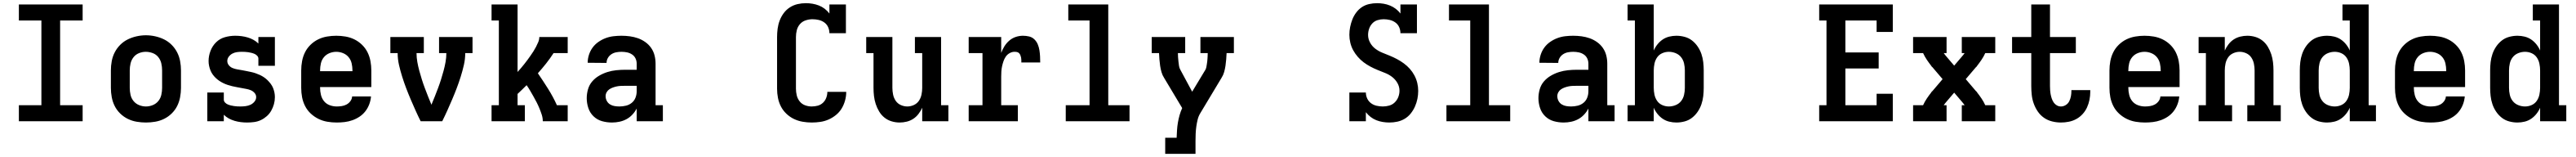

<svg xmlns="http://www.w3.org/2000/svg" viewBox="-20 -763 16240 988"><path d="M99 0V-101H241V-634H99V-735H501V-634H359V-101H501V0Z M900 8Q871 8 841.5 3Q812 -2 785.5 -15Q759 -28 737.5 -49Q716 -70 703 -96Q690 -122 684.5 -151.5Q679 -181 679 -210V-320Q679 -349 684.5 -378.5Q690 -408 703.5 -434Q717 -460 738 -481Q759 -502 785.5 -515Q812 -528 841.5 -534.5Q871 -541 900 -541Q929 -541 958.5 -534.5Q988 -528 1014.5 -515Q1041 -502 1062 -481Q1083 -460 1096.5 -434Q1110 -408 1115.5 -378.5Q1121 -349 1121 -320V-210Q1121 -181 1115.5 -151.5Q1110 -122 1097 -96Q1084 -70 1062.5 -49Q1041 -28 1014.5 -15Q988 -2 958.5 3Q929 8 900 8ZM900 -93Q922 -93 943 -101.5Q964 -110 978 -127Q992 -144 997 -166Q1002 -188 1002 -210V-320Q1002 -342 997 -364Q992 -386 978 -403.5Q964 -421 942.5 -429Q921 -437 899 -437Q877 -437 856 -428.5Q835 -420 821.5 -402.5Q808 -385 803 -363.5Q798 -342 798 -320V-210Q798 -188 803 -166Q808 -144 822 -127Q836 -110 857 -101.5Q878 -93 900 -93Z M1538 8Q1518 8 1498 5.5Q1478 3 1459 -2.5Q1440 -8 1422.5 -17.5Q1405 -27 1391 -41V0H1287V-181H1391V-136Q1391 -126 1398.5 -118Q1406 -110 1415.5 -106Q1425 -102 1435 -99.5Q1445 -97 1455.5 -95.5Q1466 -94 1476 -93.5Q1486 -93 1496 -93Q1512 -93 1528 -95Q1544 -97 1558.5 -103.5Q1573 -110 1584 -123Q1595 -136 1595 -152Q1595 -167 1584.5 -178.5Q1574 -190 1560.5 -195.5Q1547 -201 1532.5 -203.5Q1518 -206 1503 -209Q1488 -212 1473.5 -214.5Q1459 -217 1444.5 -220.5Q1430 -224 1416 -228.5Q1402 -233 1388.5 -239.5Q1375 -246 1363 -254Q1351 -262 1340 -272.5Q1329 -283 1320.5 -295Q1312 -307 1306.5 -321Q1301 -335 1298 -349.5Q1295 -364 1295 -379Q1295 -411 1307 -442.5Q1319 -474 1342.5 -497Q1366 -520 1398 -529Q1430 -538 1463 -538Q1483 -538 1502.5 -535.5Q1522 -533 1541 -527.5Q1560 -522 1577.5 -512.5Q1595 -503 1609 -489V-530H1713V-349H1609V-394Q1609 -404 1601.5 -412Q1594 -420 1584.5 -424Q1575 -428 1565 -430.5Q1555 -433 1545 -434.5Q1535 -436 1524.5 -436.5Q1514 -437 1504 -437Q1489 -437 1474 -435Q1459 -433 1445.5 -426Q1432 -419 1422.5 -406.5Q1413 -394 1413 -379Q1413 -364 1423 -352Q1433 -340 1447 -334.5Q1461 -329 1475.5 -326.5Q1490 -324 1504.5 -321.5Q1519 -319 1533.5 -316Q1548 -313 1562.5 -310Q1577 -307 1591.5 -302Q1606 -297 1619 -291Q1632 -285 1644.5 -276.5Q1657 -268 1667.5 -257.5Q1678 -247 1687 -235Q1696 -223 1701.5 -209.5Q1707 -196 1710 -181.5Q1713 -167 1713 -152Q1713 -129 1707 -107.5Q1701 -86 1690 -66.5Q1679 -47 1662 -32Q1645 -17 1625 -7.5Q1605 2 1582.5 5Q1560 8 1538 8Z M2103 8Q2073 8 2043.5 3Q2014 -2 1987.5 -15Q1961 -28 1939 -48.5Q1917 -69 1903.5 -95.5Q1890 -122 1884.5 -151Q1879 -180 1879 -210V-320Q1879 -349 1884.5 -378.5Q1890 -408 1903 -434Q1916 -460 1937.5 -481Q1959 -502 1985.5 -515Q2012 -528 2041.5 -533Q2071 -538 2100 -538Q2129 -538 2158.5 -533Q2188 -528 2214.5 -515Q2241 -502 2262.5 -481Q2284 -460 2297 -434Q2310 -408 2315.5 -378.5Q2321 -349 2321 -320V-215H1998V-210Q1998 -188 2003.5 -165.5Q2009 -143 2023 -126Q2037 -109 2058.5 -101Q2080 -93 2103 -93Q2119 -93 2135 -95.5Q2151 -98 2165 -105.5Q2179 -113 2189 -126.5Q2199 -140 2200 -156H2319Q2317 -131 2308 -107Q2299 -83 2283.5 -63Q2268 -43 2247 -29Q2226 -15 2202 -6.5Q2178 2 2153 5Q2128 8 2103 8ZM1998 -315H2202V-320Q2202 -342 2197 -364Q2192 -386 2178 -403Q2164 -420 2143 -428.5Q2122 -437 2100 -437Q2078 -437 2057 -428.5Q2036 -420 2022 -403Q2008 -386 2003 -364Q1998 -342 1998 -320Z M2632 0Q2615 -34 2599.5 -68.5Q2584 -103 2569 -138Q2554 -173 2540.5 -208.5Q2527 -244 2515.5 -280.5Q2504 -317 2495.5 -354Q2487 -391 2487 -429H2441V-530H2652V-429H2606Q2606 -401 2611 -373Q2616 -345 2623.5 -317.5Q2631 -290 2639.5 -263Q2648 -236 2658 -209.5Q2668 -183 2678.5 -156.5Q2689 -130 2700 -104Q2711 -130 2721.5 -156.5Q2732 -183 2742 -209.5Q2752 -236 2760.5 -263Q2769 -290 2776.5 -317.5Q2784 -345 2789 -373Q2794 -401 2794 -429H2748V-530H2959V-429H2913Q2913 -391 2904.5 -354Q2896 -317 2884.5 -280.5Q2873 -244 2859.5 -208.5Q2846 -173 2831 -138Q2816 -103 2800.5 -68.5Q2785 -34 2768 0Z M3079 0V-101H3125V-634H3079V-735H3243V-310Q3254 -322 3264.5 -334.5Q3275 -347 3285.5 -360Q3296 -373 3305.5 -386Q3315 -399 3324.5 -412.5Q3334 -426 3343 -440Q3352 -454 3359.5 -468.5Q3367 -483 3373.5 -498.5Q3380 -514 3380 -530H3559V-429H3470Q3448 -395 3423 -363.5Q3398 -332 3371 -302Q3404 -254 3435.5 -204Q3467 -154 3491 -101H3559V0H3402Q3402 -21 3395.5 -41Q3389 -61 3381 -80.5Q3373 -100 3363.5 -118.5Q3354 -137 3343.5 -155.5Q3333 -174 3322.5 -192Q3312 -210 3300 -227Q3286 -213 3272 -199.5Q3258 -186 3243 -172V-101H3289V0Z M3838 8Q3806 8 3775.5 -0.5Q3745 -9 3722 -31Q3699 -53 3689 -83.5Q3679 -114 3679 -145Q3679 -173 3687 -201Q3695 -229 3713.5 -250.5Q3732 -272 3757 -286.5Q3782 -301 3809 -309.5Q3836 -318 3864.5 -321Q3893 -324 3921 -324H3994V-362Q3994 -380 3986.5 -395.5Q3979 -411 3964.5 -420.5Q3950 -430 3933 -433.5Q3916 -437 3898 -437Q3882 -437 3865.5 -434Q3849 -431 3835 -422Q3821 -413 3812.5 -398.5Q3804 -384 3804 -367Q3804 -367 3804 -367Q3804 -367 3804 -367L3685 -368Q3685 -368 3685 -368Q3685 -368 3685 -368Q3685 -393 3693 -418Q3701 -443 3716 -463.5Q3731 -484 3752.5 -499Q3774 -514 3798 -523Q3822 -532 3847.5 -535Q3873 -538 3898 -538Q3925 -538 3951 -534.5Q3977 -531 4001.5 -522.5Q4026 -514 4048 -498.5Q4070 -483 4085 -461.5Q4100 -440 4106.5 -414.5Q4113 -389 4113 -362V-101H4159V0H3994V-80Q3983 -59 3966.5 -41.5Q3950 -24 3929.5 -13Q3909 -2 3885.5 3Q3862 8 3838 8ZM3885 -93Q3906 -93 3926.5 -98Q3947 -103 3963 -116Q3979 -129 3986.5 -148.5Q3994 -168 3994 -189V-223H3921Q3908 -223 3895 -222.5Q3882 -222 3869.5 -219.5Q3857 -217 3844.5 -212.5Q3832 -208 3821.5 -201Q3811 -194 3804.5 -182.5Q3798 -171 3798 -158Q3798 -142 3805.5 -128Q3813 -114 3826 -106Q3839 -98 3854.5 -95.5Q3870 -93 3885 -93Z M5097 8Q5069 8 5040 3Q5011 -2 4985 -14.5Q4959 -27 4937.5 -47.5Q4916 -68 4903 -93.5Q4890 -119 4884.5 -147.5Q4879 -176 4879 -205V-530Q4879 -556 4882.5 -582.5Q4886 -609 4895.5 -634Q4905 -659 4921 -680.5Q4937 -702 4959.5 -716.5Q4982 -731 5008 -737Q5034 -743 5061 -743Q5082 -743 5102.5 -739.5Q5123 -736 5142.5 -728.5Q5162 -721 5179 -708Q5196 -695 5209 -678V-735H5313V-554H5209Q5209 -574 5201 -592Q5193 -610 5177 -621.5Q5161 -633 5141.5 -637.5Q5122 -642 5102 -642Q5081 -642 5059.5 -635Q5038 -628 5023.5 -611.5Q5009 -595 5003.5 -573.5Q4998 -552 4998 -530V-205Q4998 -184 5003 -163Q5008 -142 5021.5 -125Q5035 -108 5055.5 -100.5Q5076 -93 5097 -93Q5117 -93 5135.5 -98Q5154 -103 5168 -116Q5182 -129 5189 -147.5Q5196 -166 5196 -185Q5196 -185 5196 -185Q5196 -185 5196 -185H5315Q5315 -185 5315 -184.5Q5315 -184 5315 -184Q5315 -157 5307.5 -130Q5300 -103 5286 -80Q5272 -57 5250.5 -39.5Q5229 -22 5204 -11Q5179 0 5152 4Q5125 8 5097 8Z M5652 8Q5626 8 5601 0.5Q5576 -7 5556 -23Q5536 -39 5522.5 -61.5Q5509 -84 5501 -108.5Q5493 -133 5490 -158.5Q5487 -184 5487 -210V-429H5441V-530H5606V-210Q5606 -189 5610.5 -167.5Q5615 -146 5627 -128.5Q5639 -111 5659 -102Q5679 -93 5700 -93Q5721 -93 5741 -102Q5761 -111 5773 -128.5Q5785 -146 5789.5 -167.5Q5794 -189 5794 -210V-429H5748V-530H5913V-101H5959V0H5794V-85Q5785 -65 5771 -46.5Q5757 -28 5738 -15.5Q5719 -3 5696.5 2.5Q5674 8 5652 8Z M6087 0V-101H6174V-429H6087V-530H6292V-430Q6300 -452 6312.5 -472Q6325 -492 6343 -507.5Q6361 -523 6383.5 -530.5Q6406 -538 6429 -538Q6449 -538 6468 -533.5Q6487 -529 6501 -515.5Q6515 -502 6522.5 -484Q6530 -466 6533 -447Q6536 -428 6537 -408.5Q6538 -389 6538 -370H6419Q6419 -378 6419 -385.5Q6419 -393 6417.5 -400.5Q6416 -408 6413 -415.5Q6410 -423 6404.5 -428.5Q6399 -434 6391.5 -435.5Q6384 -437 6376 -437Q6360 -437 6345 -428.5Q6330 -420 6321 -407Q6312 -394 6306.5 -378Q6301 -362 6297.5 -346Q6294 -330 6293 -313.5Q6292 -297 6292 -281V-101H6397V0Z M6699 0V-101H6849V-634H6715V-735H6967V-101H7101V0Z M7326 205V104H7398Q7399 80 7400.5 56Q7402 32 7406 8.5Q7410 -15 7416.5 -38Q7423 -61 7433 -83L7319 -273Q7308 -290 7302.5 -309.5Q7297 -329 7294 -349Q7291 -369 7289.5 -389Q7288 -409 7287 -429H7241V-530H7452V-429H7406Q7406 -416 7407 -402.5Q7408 -389 7409.5 -375.5Q7411 -362 7413 -348.5Q7415 -335 7422 -323L7496 -186L7580 -325Q7584 -333 7585.5 -341.5Q7587 -350 7588.5 -359Q7590 -368 7591 -376.5Q7592 -385 7592.5 -393.5Q7593 -402 7593.5 -411Q7594 -420 7594 -429H7548V-530H7759V-429H7713Q7712 -409 7710.5 -389Q7709 -369 7706 -349Q7703 -329 7697.5 -309.5Q7692 -290 7681 -273L7548 -52Q7536 -33 7530.5 -10.5Q7525 12 7522 34Q7519 56 7518 78.5Q7517 101 7517 124V205Z M8739 8Q8718 8 8697 4.5Q8676 1 8657 -6.5Q8638 -14 8621 -27Q8604 -40 8591 -57V0H8487V-181H8591Q8591 -161 8599.5 -143Q8608 -125 8623.5 -113.5Q8639 -102 8658.5 -97.5Q8678 -93 8698 -93Q8718 -93 8738 -98.5Q8758 -104 8773 -118.5Q8788 -133 8795.5 -152.5Q8803 -172 8803 -192Q8803 -218 8790 -240.5Q8777 -263 8757 -278.5Q8737 -294 8713 -303.5Q8689 -313 8665.5 -322.5Q8642 -332 8619.5 -344Q8597 -356 8577 -371Q8557 -386 8540 -405.5Q8523 -425 8511 -447Q8499 -469 8493 -494Q8487 -519 8487 -544Q8487 -569 8492 -593.5Q8497 -618 8506 -641Q8515 -664 8530.5 -684.5Q8546 -705 8566.5 -718.5Q8587 -732 8612 -737.5Q8637 -743 8662 -743Q8682 -743 8703 -739.5Q8724 -736 8743.5 -728Q8763 -720 8779.5 -707.5Q8796 -695 8809 -678V-735H8913V-554H8809Q8809 -574 8801 -592Q8793 -610 8777 -621.5Q8761 -633 8741.5 -637.5Q8722 -642 8703 -642Q8683 -642 8664 -636Q8645 -630 8631.5 -615.5Q8618 -601 8611.5 -582Q8605 -563 8605 -543Q8605 -518 8617.5 -495Q8630 -472 8650.5 -456.5Q8671 -441 8694.5 -431.5Q8718 -422 8741.5 -412.5Q8765 -403 8787.5 -391Q8810 -379 8830.5 -364Q8851 -349 8868 -330Q8885 -311 8897 -288.5Q8909 -266 8915 -241.5Q8921 -217 8921 -191Q8921 -166 8916 -141Q8911 -116 8900.5 -92.5Q8890 -69 8874 -49Q8858 -29 8836.5 -16Q8815 -3 8790 2.5Q8765 8 8739 8Z M9099 0V-101H9249V-634H9115V-735H9367V-101H9501V0Z M9838 8Q9806 8 9775.5 -0.5Q9745 -9 9722 -31Q9699 -53 9689 -83.5Q9679 -114 9679 -145Q9679 -173 9687 -201Q9695 -229 9713.5 -250.5Q9732 -272 9757 -286.5Q9782 -301 9809 -309.5Q9836 -318 9864.5 -321Q9893 -324 9921 -324H9994V-362Q9994 -380 9986.5 -395.5Q9979 -411 9964.5 -420.5Q9950 -430 9933 -433.5Q9916 -437 9898 -437Q9882 -437 9865.5 -434Q9849 -431 9835 -422Q9821 -413 9812.5 -398.5Q9804 -384 9804 -367Q9804 -367 9804 -367Q9804 -367 9804 -367L9685 -368Q9685 -368 9685 -368Q9685 -368 9685 -368Q9685 -393 9693 -418Q9701 -443 9716 -463.5Q9731 -484 9752.5 -499Q9774 -514 9798 -523Q9822 -532 9847.5 -535Q9873 -538 9898 -538Q9925 -538 9951 -534.5Q9977 -531 10001.5 -522.5Q10026 -514 10048 -498.5Q10070 -483 10085 -461.5Q10100 -440 10106.5 -414.5Q10113 -389 10113 -362V-101H10159V0H9994V-80Q9983 -59 9966.5 -41.5Q9950 -24 9929.5 -13Q9909 -2 9885.5 3Q9862 8 9838 8ZM9885 -93Q9906 -93 9926.5 -98Q9947 -103 9963 -116Q9979 -129 9986.5 -148.5Q9994 -168 9994 -189V-223H9921Q9908 -223 9895 -222.5Q9882 -222 9869.5 -219.5Q9857 -217 9844.5 -212.5Q9832 -208 9821.5 -201Q9811 -194 9804.5 -182.5Q9798 -171 9798 -158Q9798 -142 9805.5 -128Q9813 -114 9826 -106Q9839 -98 9854.5 -95.5Q9870 -93 9885 -93Z M10549 8Q10526 8 10503.5 2.5Q10481 -3 10462.5 -15.5Q10444 -28 10429.5 -46Q10415 -64 10406 -85V0H10241V-101H10287V-634H10241V-735H10406V-445Q10415 -466 10429.5 -484Q10444 -502 10462.5 -514.5Q10481 -527 10503.5 -532.5Q10526 -538 10549 -538Q10575 -538 10601 -531Q10627 -524 10647.5 -508Q10668 -492 10683 -470Q10698 -448 10706.5 -423Q10715 -398 10718 -372Q10721 -346 10721 -320V-210Q10721 -184 10718 -158Q10715 -132 10706.5 -107Q10698 -82 10683 -60Q10668 -38 10647.5 -22Q10627 -6 10601 1Q10575 8 10549 8ZM10501 -93Q10523 -93 10544 -101.5Q10565 -110 10578.5 -127Q10592 -144 10597 -166Q10602 -188 10602 -210V-320Q10602 -342 10597 -364Q10592 -386 10578.5 -403Q10565 -420 10544 -428.5Q10523 -437 10501 -437Q10479 -437 10459 -428Q10439 -419 10427 -401.5Q10415 -384 10410.5 -362.5Q10406 -341 10406 -320V-210Q10406 -189 10410.5 -167.5Q10415 -146 10427 -128.5Q10439 -111 10459 -102Q10479 -93 10501 -93Z M11449 0V-101H11495V-634H11449V-735H11913V-562H11811V-634H11614V-433H11824V-332H11614V-101H11811V-173H11913V0Z M12041 0V-101H12104Q12114 -123 12127.5 -143Q12141 -163 12156 -182V-183Q12158 -185 12159.5 -187Q12161 -189 12163 -190L12227 -265L12163 -340Q12161 -341 12159.5 -343Q12158 -345 12156 -347V-348Q12141 -367 12127.5 -387Q12114 -407 12104 -429H12041V-530H12252V-429H12234Q12238 -423 12243 -417Q12248 -411 12253 -405L12300 -350L12347 -405Q12352 -411 12357 -417Q12362 -423 12366 -429H12348V-530H12559V-429H12496Q12486 -407 12472.5 -387Q12459 -367 12444 -348V-347Q12442 -345 12440.5 -343Q12439 -341 12437 -340L12373 -265L12437 -190Q12439 -189 12440.5 -187Q12442 -185 12444 -183V-182Q12459 -163 12472.5 -143Q12486 -123 12496 -101H12559V0H12348V-101H12366Q12362 -107 12357 -113Q12352 -119 12347 -125L12300 -180L12253 -125Q12248 -119 12243 -113Q12238 -107 12234 -101H12252V0Z M12973 8Q12945 8 12917 1Q12889 -6 12866 -22Q12843 -38 12827 -61.5Q12811 -85 12801.5 -111.5Q12792 -138 12789 -166Q12786 -194 12786 -222V-429H12665V-530H12786V-735H12904V-530H13067V-429H12904V-222Q12904 -209 12905 -195Q12906 -181 12908.5 -168Q12911 -155 12915.5 -142Q12920 -129 12927.5 -118Q12935 -107 12947 -100Q12959 -93 12973 -93Q12989 -93 13003.5 -102Q13018 -111 13025.5 -126Q13033 -141 13036 -157.5Q13039 -174 13039 -190Q13039 -192 13039 -193Q13039 -194 13039 -196H13158Q13158 -193 13158 -190.5Q13158 -188 13158 -185Q13158 -160 13153 -135Q13148 -110 13137.5 -87Q13127 -64 13109.5 -45Q13092 -26 13070 -14Q13048 -2 13023 3Q12998 8 12973 8Z M13503 8Q13473 8 13443.5 3Q13414 -2 13387.5 -15Q13361 -28 13339 -48.5Q13317 -69 13303.5 -95.5Q13290 -122 13284.5 -151Q13279 -180 13279 -210V-320Q13279 -349 13284.5 -378.5Q13290 -408 13303 -434Q13316 -460 13337.5 -481Q13359 -502 13385.5 -515Q13412 -528 13441.5 -533Q13471 -538 13500 -538Q13529 -538 13558.5 -533Q13588 -528 13614.5 -515Q13641 -502 13662.5 -481Q13684 -460 13697 -434Q13710 -408 13715.5 -378.5Q13721 -349 13721 -320V-215H13398V-210Q13398 -188 13403.5 -165.5Q13409 -143 13423 -126Q13437 -109 13458.5 -101Q13480 -93 13503 -93Q13519 -93 13535 -95.5Q13551 -98 13565 -105.5Q13579 -113 13589 -126.5Q13599 -140 13600 -156H13719Q13717 -131 13708 -107Q13699 -83 13683.5 -63Q13668 -43 13647 -29Q13626 -15 13602 -6.5Q13578 2 13553 5Q13528 8 13503 8ZM13398 -315H13602V-320Q13602 -342 13597 -364Q13592 -386 13578 -403Q13564 -420 13543 -428.5Q13522 -437 13500 -437Q13478 -437 13457 -428.5Q13436 -420 13422 -403Q13408 -386 13403 -364Q13398 -342 13398 -320Z M13841 0V-101H13887V-429H13841V-530H14006V-445Q14015 -465 14029 -483.5Q14043 -502 14062 -514.5Q14081 -527 14103.5 -532.5Q14126 -538 14148 -538Q14174 -538 14199 -530.5Q14224 -523 14244 -507Q14264 -491 14277.5 -468.5Q14291 -446 14299 -421.5Q14307 -397 14310 -371.5Q14313 -346 14313 -320V-101H14359V0H14148V-101H14194V-320Q14194 -341 14189.5 -362.5Q14185 -384 14173 -401.5Q14161 -419 14141 -428Q14121 -437 14100 -437Q14079 -437 14059 -428Q14039 -419 14027 -401.5Q14015 -384 14010.5 -362.5Q14006 -341 14006 -320V-101H14052V0Z M14651 8Q14625 8 14599 1Q14573 -6 14552.5 -22Q14532 -38 14517 -60Q14502 -82 14493.5 -107Q14485 -132 14482 -158Q14479 -184 14479 -210V-320Q14479 -346 14482 -372Q14485 -398 14493.5 -423Q14502 -448 14517 -470Q14532 -492 14552.5 -508Q14573 -524 14599 -531Q14625 -538 14651 -538Q14674 -538 14696.5 -532.5Q14719 -527 14737.5 -514.5Q14756 -502 14770.5 -484Q14785 -466 14794 -445V-634H14748V-735H14913V-101H14959V0H14794V-85Q14785 -64 14770.5 -46Q14756 -28 14737.5 -15.5Q14719 -3 14696.5 2.5Q14674 8 14651 8ZM14699 -93Q14699 -93 14699 -93Q14699 -93 14699 -93Q14721 -93 14741 -102Q14761 -111 14773 -128.5Q14785 -146 14789.5 -167.5Q14794 -189 14794 -210V-320Q14794 -341 14789.5 -362.5Q14785 -384 14773 -401.5Q14761 -419 14741 -428Q14721 -437 14699 -437Q14677 -437 14656 -428.5Q14635 -420 14621.5 -403Q14608 -386 14603 -364Q14598 -342 14598 -320V-210Q14598 -188 14603 -166Q14608 -144 14621.5 -127Q14635 -110 14656 -101.5Q14677 -93 14699 -93Z M15303 8Q15273 8 15243.5 3Q15214 -2 15187.5 -15Q15161 -28 15139 -48.5Q15117 -69 15103.5 -95.5Q15090 -122 15084.5 -151Q15079 -180 15079 -210V-320Q15079 -349 15084.5 -378.5Q15090 -408 15103 -434Q15116 -460 15137.5 -481Q15159 -502 15185.5 -515Q15212 -528 15241.5 -533Q15271 -538 15300 -538Q15329 -538 15358.5 -533Q15388 -528 15414.5 -515Q15441 -502 15462.5 -481Q15484 -460 15497 -434Q15510 -408 15515.5 -378.5Q15521 -349 15521 -320V-215H15198V-210Q15198 -188 15203.5 -165.5Q15209 -143 15223 -126Q15237 -109 15258.5 -101Q15280 -93 15303 -93Q15319 -93 15335 -95.5Q15351 -98 15365 -105.5Q15379 -113 15389 -126.5Q15399 -140 15400 -156H15519Q15517 -131 15508 -107Q15499 -83 15483.5 -63Q15468 -43 15447 -29Q15426 -15 15402 -6.5Q15378 2 15353 5Q15328 8 15303 8ZM15198 -315H15402V-320Q15402 -342 15397 -364Q15392 -386 15378 -403Q15364 -420 15343 -428.5Q15322 -437 15300 -437Q15278 -437 15257 -428.5Q15236 -420 15222 -403Q15208 -386 15203 -364Q15198 -342 15198 -320Z M15851 8Q15825 8 15799 1Q15773 -6 15752.5 -22Q15732 -38 15717 -60Q15702 -82 15693.5 -107Q15685 -132 15682 -158Q15679 -184 15679 -210V-320Q15679 -346 15682 -372Q15685 -398 15693.5 -423Q15702 -448 15717 -470Q15732 -492 15752.5 -508Q15773 -524 15799 -531Q15825 -538 15851 -538Q15874 -538 15896.5 -532.5Q15919 -527 15937.5 -514.5Q15956 -502 15970.5 -484Q15985 -466 15994 -445V-634H15948V-735H16113V-101H16159V0H15994V-85Q15985 -64 15970.5 -46Q15956 -28 15937.5 -15.5Q15919 -3 15896.5 2.5Q15874 8 15851 8ZM15899 -93Q15899 -93 15899 -93Q15899 -93 15899 -93Q15921 -93 15941 -102Q15961 -111 15973 -128.5Q15985 -146 15989.5 -167.5Q15994 -189 15994 -210V-320Q15994 -341 15989.5 -362.5Q15985 -384 15973 -401.5Q15961 -419 15941 -428Q15921 -437 15899 -437Q15877 -437 15856 -428.5Q15835 -420 15821.5 -403Q15808 -386 15803 -364Q15798 -342 15798 -320V-210Q15798 -188 15803 -166Q15808 -144 15821.5 -127Q15835 -110 15856 -101.5Q15877 -93 15899 -93Z"/></svg>

Font: Iosevka Curly Slab Extended
Style: Bold
Weight: 700
Width: 7
Monospace: yes
Designer: Belleve Invis
Foundry: Belleve Invis
Version: Version 11.1.0; ttfautohint (v1.8.3)